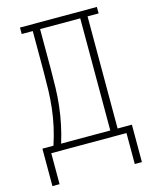

<svg xmlns="http://www.w3.org/2000/svg" viewBox="-133 -822 866 1090"><g transform="rotate(-15 300.0 -276.5)"><path d="M79 182H37V-38H102Q119 -89 130.5 -141Q142 -193 148 -246Q154 -299 155.5 -352.5Q157 -406 157 -459V-697H92V-735H544V-697H479V-38H563V182H521V0H79ZM436 -38V-697H200V-459Q200 -406 198.5 -352.5Q197 -299 191 -246.5Q185 -194 174 -141.5Q163 -89 147 -38Z"/></g></svg>

Font: Iosevka Curly Slab XLtEx
Style: Regular
Weight: 200
Width: 7
Monospace: yes
Designer: Belleve Invis
Foundry: Belleve Invis
Version: Version 11.1.0; ttfautohint (v1.8.3)